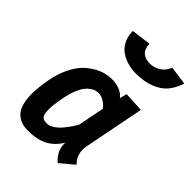

<svg xmlns="http://www.w3.org/2000/svg" viewBox="-225 -887 1015 1015"><g transform="rotate(45 283.0 -379.0)"><path d="M360.4 -701.2Q394.5 -701.2 421.9 -719Q449.2 -736.8 461.9 -770L565.9 -755.4Q550.8 -709.5 525.9 -679.2Q501 -648.9 455.8 -630.4Q410.6 -611.8 346.2 -611.8Q314.9 -611.8 286.4 -619.9Q257.8 -627.9 232.9 -644.3Q208 -660.6 192.6 -690.4Q177.2 -720.2 176.8 -759.8L286.6 -774.4Q288.1 -734.9 308.6 -718Q329.1 -701.2 360.4 -701.2ZM167.5 -250.5Q155.3 -189.5 155.3 -151.9Q155.3 -130.9 158.9 -117.9Q162.6 -105 170.4 -99.9Q178.2 -94.7 184.3 -93.5Q190.4 -92.3 201.7 -92.3Q220.2 -92.3 241.5 -106.4Q262.7 -120.6 279.8 -141.6Q296.9 -162.6 308.6 -179.9Q320.3 -197.3 327.1 -210.4Q331.5 -234.9 341.1 -283.4Q350.6 -332 355.5 -356Q343.8 -373.5 323.5 -386.7Q303.2 -399.9 281.7 -399.9Q270.5 -399.9 259.8 -397Q249 -394 235.1 -384.5Q221.2 -375 209.5 -359.4Q197.8 -343.8 186.3 -315.7Q174.8 -287.6 167.5 -250.5ZM435.1 -154.3Q432.6 -140.6 432.6 -130.4Q432.6 -81.5 466.8 -49.3Q453.6 -38.6 428 -17.1Q402.3 4.4 389.6 15.1Q341.8 -27.8 341.8 -80.6Q341.8 -86.9 342.3 -90.3Q312.5 -40.5 268.3 -17.6Q224.1 5.4 157.7 5.4Q130.9 5.4 110.1 -1.5Q89.4 -8.3 71.3 -24.7Q53.2 -41 43.5 -72Q33.7 -103 33.7 -147.5Q33.7 -195.8 46.9 -265.1Q57.6 -320.3 78.9 -363.5Q100.1 -406.7 124.8 -431.9Q149.4 -457 178.7 -473.6Q208 -490.2 232.9 -496.1Q257.8 -502 281.2 -502Q312 -502 339.1 -490.7Q366.2 -479.5 379.9 -459.5Q381.3 -466.3 384.5 -480Q387.7 -493.7 389.6 -500.5L502 -494.6Q490.7 -438 468.5 -324.5Q446.3 -210.9 435.1 -154.3Z"/></g></svg>

Font: Fantasque Sans Mono
Style: Bold Italic
Weight: 700
Italic angle: -11°
Monospace: yes
Designer: Jany Belluz
Version: Version 1.7.1